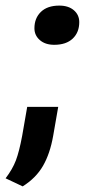

<svg xmlns="http://www.w3.org/2000/svg" viewBox="-62 -518 305 686"><path d="M19 147.9 -42 119.1Q-17.1 86.4 -5.1 54.7Q6.8 22.9 17.1 -32.2L35.2 -136.2H146L127.9 -32.2Q116.7 31.2 91.6 74.7Q66.4 118.2 19 147.9ZM131.8 -357.9Q99.6 -357.9 80.3 -374.8Q61 -391.6 61 -417Q61 -453.1 84.2 -475.6Q107.4 -498 149.9 -498Q182.6 -498 201.9 -481.4Q221.2 -464.8 221.2 -439Q221.2 -402.3 197.8 -380.1Q174.3 -357.9 131.8 -357.9Z"/></svg>

Font: Creato Display
Style: Bold Italic
Weight: 700
Italic angle: -10°
Version: Version 1.000